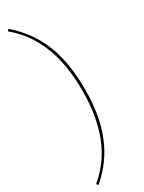

<svg xmlns="http://www.w3.org/2000/svg" viewBox="-238 -770 729 969"><g transform="rotate(-30 126.5 -285.0)"><path d="M200 -285Q200 -131 155.5 -20.5Q111 90 17 170L9 160Q99 85 142 -25Q185 -135 185 -285Q185 -435 142 -545Q99 -655 9 -730L17 -740Q111 -660 155.5 -549.5Q200 -439 200 -285Z"/></g></svg>

Font: Work Sans Thin
Style: Regular
Weight: 260
Designer: Wei Huang
Foundry: Wei Huang
Version: Version 1.500